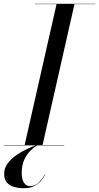

<svg xmlns="http://www.w3.org/2000/svg" viewBox="-60 -770 525 1017"><path d="M180 154Q172.5 168 159.2 185Q146 202 123.2 214.5Q100.5 227 65 227Q39.5 227 15.8 220.5Q-8 214 -23 197.5Q-38 181 -38 151Q-38 121 -19.8 96.2Q-1.5 71.5 26.2 52Q54 32.5 83.5 19Q113 5.5 136 -2L137 0Q121.5 8.5 102.2 27Q83 45.5 69 75Q55 104.5 55 146Q55 181 67.5 198.5Q80 216 98 216Q128 216 147.8 194.2Q167.5 172.5 178 153ZM-40 -2H70.5L239.5 -748H125V-750H445V-748H334.5L165.5 -2H280V0H-40Z"/></svg>

Font: Bodoni* 96pt
Style: Italic
Weight: 400
Italic angle: -13°
Version: Version 2.3